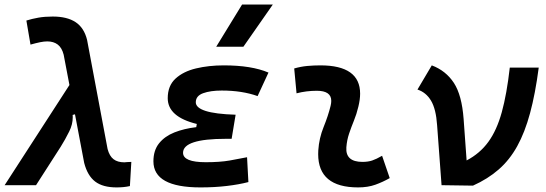

<svg xmlns="http://www.w3.org/2000/svg" viewBox="-38 -815 2401 845"><path d="M475.1 9.8Q414.6 9.8 380.9 -15.9Q347.2 -41.5 332.5 -98.1L292 -312L281.7 -309.1Q282.2 -304.7 282.2 -299.8Q282.2 -267.1 266.6 -236.3Q249 -200.7 229 -168.9L120.6 0H-17.6L267.6 -440.9L242.2 -574.2Q234.4 -605 216.1 -618.9Q197.8 -632.8 169.9 -632.8Q156.2 -632.8 138.4 -629.2Q120.6 -625.5 96.2 -618.7L78.1 -724.6Q103 -732.4 130.9 -737.3Q158.7 -742.2 194.3 -742.2Q257.3 -742.2 294.7 -717.5Q332 -692.9 345.2 -639.6L435.5 -159.2Q443.8 -127.9 461.7 -114.3Q479.5 -100.6 509.3 -100.6Q513.2 -100.6 520.5 -101.6Q527.8 -102.1 540 -102.5L533.7 3.9Q518.1 7.3 504.2 8.5Q490.2 9.8 475.1 9.8Z M844.2 9.8Q637.2 9.8 637.2 -105Q637.2 -153.3 662.1 -184.3Q687 -215.3 729.5 -232.2Q772 -249 825.7 -255.4L828.1 -269.5Q700.2 -300.8 700.2 -382.8Q700.2 -437.5 734.4 -469Q768.6 -500.5 824.7 -513.9Q880.9 -527.3 946.8 -527.3Q1069.3 -527.3 1143.6 -495.6L1095.7 -392.1Q1027.3 -416.5 938 -416.5Q888.2 -416.5 856 -404.8Q823.7 -393.1 823.7 -364.7Q823.7 -340.8 866.5 -326.9Q909.2 -313 999 -310.1L981.4 -204.1H956.1Q767.6 -204.1 767.6 -142.6Q767.6 -101.1 867.7 -101.1Q930.2 -101.1 972.7 -108.6Q1015.1 -116.2 1049.3 -123L1055.2 -13.7Q1013.7 -2.9 960.2 3.4Q906.7 9.8 844.2 9.8ZM913.6 -609.4 1027.3 -794.9H1162.6L1033.2 -609.4Z M1643.6 -129.4 1677.2 -31.2Q1647.5 -14.2 1614.3 -2.2Q1581.1 9.8 1538.1 9.8Q1362.3 9.8 1362.3 -136.7Q1362.3 -145 1362.8 -153.3Q1366.2 -206.5 1386.2 -255.9Q1406.2 -305.2 1417 -349.1Q1419.9 -361.3 1419.9 -371.1Q1419.9 -415.5 1356.4 -415.5Q1310.1 -415.5 1267.1 -404.3L1256.8 -513.7Q1285.6 -522 1314.5 -524.7Q1343.3 -527.3 1372.1 -527.3Q1546.9 -527.3 1546.9 -402.8Q1546.9 -377 1539.1 -345.2Q1531.2 -312 1519.5 -283.7Q1507.8 -254.9 1498.3 -226.8Q1488.8 -198.7 1486.3 -166.5Q1481.9 -102.5 1557.1 -102.5Q1581.5 -102.5 1599.9 -108.6Q1618.2 -114.7 1643.6 -129.4Z M1905.3 0 1885.7 -264.2Q1880.9 -335.4 1858.9 -372.1Q1836.9 -408.7 1799.3 -420.9L1862.3 -527.3Q1924.3 -503.9 1959.5 -450.2Q1994.6 -396.5 2002.4 -291.5L2015.6 -108.9Q2074.2 -139.6 2111.3 -190.7Q2148.4 -241.7 2170.4 -321.3Q2192.4 -400.9 2205.6 -517.6H2333Q2317.9 -402.3 2294.9 -317.4Q2272 -232.4 2238.3 -171.6Q2204.6 -110.8 2156.7 -69.1Q2108.9 -27.3 2043.5 2Z"/></svg>

Font: CaskaydiaCove NFP SemiBold
Style: Italic
Weight: 600
Italic angle: -10°
Designer: Aaron Bell
Foundry: Saja Typeworks
Version: Version 2111.001; VTT 6.35;Nerd Fonts 3.1.1